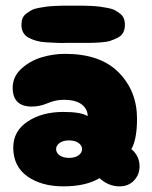

<svg xmlns="http://www.w3.org/2000/svg" viewBox="-20 -661 540 681"><path d="M205 0Q284 0 333 -29Q365 0 404 0Q436 0 455.5 -21Q475 -42 475 -71Q475 -108 446 -132Q466 -167 466 -240Q466 -338 401 -404Q336 -470 211 -470Q168 -470 127 -457.5Q86 -445 55.5 -417Q25 -389 25 -350Q25 -283 93 -283Q121 -283 149 -295Q177 -307 206 -307Q249 -307 270 -290.5Q291 -274 291 -249Q268 -264 205 -264Q129 -264 78 -230Q27 -196 27 -138Q27 -71 77 -35.5Q127 0 205 0ZM258.5 -110Q246 -101 225 -101Q204 -101 191.5 -110Q179 -119 179 -132Q179 -145 191.5 -154Q204 -163 225 -163Q246 -163 258.5 -154Q271 -145 271 -132Q271 -119 258.5 -110ZM259 -509Q285 -509 299 -509Q313 -509 335.5 -510.5Q358 -512 370.5 -516Q383 -520 397 -527Q411 -534 417 -545.5Q423 -557 423 -573Q423 -586 419 -596Q415 -606 405.5 -613Q396 -620 387 -625Q378 -630 361 -633Q344 -636 333.5 -637.5Q323 -639 302 -640Q281 -641 271 -641Q261 -641 239 -641Q217 -641 207.5 -641Q198 -641 177 -640Q156 -639 145 -637.5Q134 -636 117.5 -633Q101 -630 92 -625Q83 -620 73.5 -613Q64 -606 60 -596Q56 -586 56 -573Q56 -557 62.5 -545.5Q69 -534 81 -527.5Q93 -521 108.5 -516.5Q124 -512 142.5 -511Q161 -510 180.5 -509Q200 -508 219 -509Q232 -509 239 -509Q246 -509 259 -509Z"/></svg>

Font: Cherry Bomb
Style: Regular
Weight: 400
Designer: satsuyako
Foundry: satsuyako
Version: Version 4.0